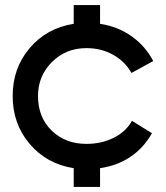

<svg xmlns="http://www.w3.org/2000/svg" viewBox="-20 -730 655 758"><path d="M501 -253 580 -204Q513 -87 375 -66V8H271V-66Q164 -83 97 -162Q30 -241 30 -351Q30 -461 97 -540Q164 -619 271 -636V-710H375V-636Q446 -625 500 -586.5Q554 -548 585 -489L499 -442Q474 -487 427 -513.5Q380 -540 321 -540Q240 -540 185 -485Q130 -430 130 -351Q130 -267 184 -214.5Q238 -162 321 -162Q381 -162 429 -186Q477 -210 501 -253Z"/></svg>

Font: Edgecutting Lite Medium
Style: Medium
Weight: 500
Designer: RandomMaerks (Nguyen Gia Bao)
Version: Version 1.0